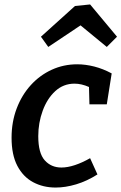

<svg xmlns="http://www.w3.org/2000/svg" viewBox="-20 -832 546 863"><path d="M230 11Q174 11 129 -13Q84 -37 58 -86.5Q32 -136 32 -213Q32 -284 55 -344.5Q78 -405 118.5 -449.5Q159 -494 212.5 -518.5Q266 -543 327 -543Q364 -543 403.5 -533Q443 -523 482 -502L460 -363H382L380 -441Q346 -456 315 -456Q265 -456 228.5 -422.5Q192 -389 172 -334.5Q152 -280 152 -220Q152 -144 181 -111.5Q210 -79 256 -79Q284 -79 317 -90Q350 -101 385 -121L418 -48Q371 -18 322.5 -3.5Q274 11 230 11ZM197 -621 164 -667 317 -805 385 -812 506 -667 460 -621 342 -718Z"/></svg>

Font: Bitter SemiBold
Style: Italic
Weight: 600
Italic angle: -9°
Designer: Sol Matas, and Bitter project Authors
Foundry: Sol Matas
Version: Version 2.001